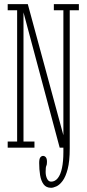

<svg xmlns="http://www.w3.org/2000/svg" viewBox="-20 -720 422 936"><path d="M229 195.5Q205 195.5 192.5 178.5Q180 161.5 175.5 133.8Q171 106 171 74.5Q171 54 176.8 47Q182.5 40 190 40Q197.5 40 203.2 46.5Q209 53 209 69Q209 83 205.8 88.8Q202.5 94.5 202.5 118Q202.5 137 209.5 151.2Q216.5 165.5 229 165.5Q248.5 165.5 262 148.2Q275.5 131 282.2 98.8Q289 66.5 289 22V-70H320V3.5Q320 66 310 104Q300 142 285.2 161.8Q270.5 181.5 255 188.5Q239.5 195.5 229 195.5ZM17.5 0V-30H63.5V-670H17.5V-700H115.5L290 -57H289V-670H242.5V-700H364.5V-670H320V0H271L93.5 -663.5H94.5V-30H148V0Z"/></svg>

Font: Imbue Thin 10pt Thin
Style: Regular
Weight: 250
Version: Version 1.102